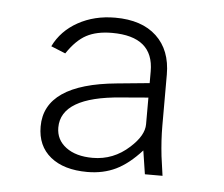

<svg xmlns="http://www.w3.org/2000/svg" viewBox="-36 -788 494 423"><g transform="rotate(5 211.0 -577.0)"><path d="M60 -496Q60 -590 219 -605L291 -612V-638Q291 -715 199 -715Q165 -715 142.5 -703Q120 -691 100 -661L68 -674Q85 -709 121 -729Q157 -749 203 -749Q262 -749 294.5 -718.5Q327 -688 327 -634V-521Q327 -489 331 -454L337 -411H298L290 -463Q262 -432 234 -418.5Q206 -405 171 -405Q119 -405 89.5 -429Q60 -453 60 -496ZM261 -469Q291 -496 291 -521V-580L231 -575Q99 -565 99 -497Q99 -470 121 -453.5Q143 -437 180 -437Q226 -437 261 -469Z"/></g></svg>

Font: Morrison Thin
Style: Regular
Weight: 100
Designer: Pablo Impallari, Rodrigo Fuenzalida (Modified by Dan O. Williams)
Version: Version 0.03;June 6, 2019;FontCreator 11.5.0.2425 64-bit; tt